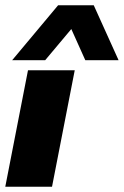

<svg xmlns="http://www.w3.org/2000/svg" viewBox="-26 -707 469 727"><path d="M80 -441H257L171 0H-6ZM194 -687H329L423 -479H297L244 -597L145 -479H20Z"/></svg>

Font: Teachers ExtraBold
Style: Italic
Weight: 800
Designer: Alfredo Marco Pradil & Chank Diesel
Version: Version 0.009